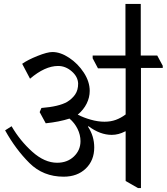

<svg xmlns="http://www.w3.org/2000/svg" viewBox="-20 -928 849 978"><path d="M6 0ZM809 -582H698V30H683L620 -6V-259H618Q584 -241 549 -241Q490 -241 431 -285L428 -283Q460 -235 460 -177Q460 -111 417 -69.5Q374 -28 304 -28Q200 -28 130 -97.5Q60 -167 6 -264L39 -285Q82 -211 144.5 -155Q207 -99 271 -99Q323 -99 356.5 -131Q390 -163 390 -209Q390 -241 375 -271.5Q360 -302 334 -324Q281 -307 213 -300L182 -357L191 -378Q280 -385 322 -409Q348 -425 363 -447Q378 -469 378 -502Q377 -537 345.5 -564.5Q314 -592 276 -592Q209 -592 133 -527L93 -603Q121 -623 171 -643Q221 -663 247 -663Q288 -663 332.5 -633.5Q377 -604 407 -558Q437 -512 437 -465Q437 -432 421.5 -400.5Q406 -369 376 -344Q405 -329 442 -318.5Q479 -308 512 -308Q544 -308 570 -317.5Q596 -327 620 -345V-580H479L452 -631V-645H781L809 -593ZM697 -908V-630H619V-908Z"/></svg>

Font: Martel
Style: Regular
Weight: 400
Designer: Dan Reynolds
Foundry: Dan Reynolds
Version: Version 1.001; ttfautohint (v1.1) -l 5 -r 5 -G 72 -x 0 -D la